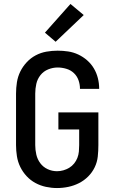

<svg xmlns="http://www.w3.org/2000/svg" viewBox="-20 -938 590 970"><path d="M268 12Q240 12 212 6Q184 0 159 -13.5Q134 -27 114.5 -48Q95 -69 82.5 -94.5Q70 -120 65.5 -148.5Q61 -177 61 -205V-465Q61 -494 65.5 -522.5Q70 -551 82.5 -576.5Q95 -602 115 -623.5Q135 -645 160.5 -658.5Q186 -672 214.5 -677Q243 -682 271 -682Q298 -682 324.5 -678Q351 -674 375.5 -662.5Q400 -651 420.5 -633Q441 -615 454.5 -592Q468 -569 474.5 -543Q481 -517 481 -490V-489H384V-490Q384 -512 376.5 -533Q369 -554 353 -569Q337 -584 315 -590.5Q293 -597 271 -597Q247 -597 223.5 -587.5Q200 -578 184.5 -558.5Q169 -539 163.5 -514.5Q158 -490 158 -465V-205Q158 -181 163.5 -157Q169 -133 183.5 -113.5Q198 -94 220.5 -83.5Q243 -73 268 -73Q284 -73 300 -77.5Q316 -82 330 -90.5Q344 -99 354.5 -112Q365 -125 371 -140.5Q377 -156 378.5 -172.5Q380 -189 380 -205V-284H275V-370H477V-205Q477 -176 474 -147.5Q471 -119 458.5 -93Q446 -67 425.5 -46.5Q405 -26 379.5 -13Q354 0 325.5 6Q297 12 268 12ZM261 -727 207 -773 336 -918 403 -862Z"/></svg>

Font: Lode Dark Term
Style: Bold
Weight: 700
Monospace: yes
Designer: Belleve Invis
Foundry: Belleve Invis
Version: Version 29.2.0